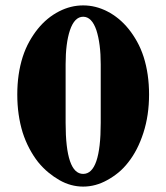

<svg xmlns="http://www.w3.org/2000/svg" viewBox="-20 -683 615 711"><path d="M288 8Q242 8 200 -16Q179 -28 159 -44.5Q139 -61 121 -83Q103 -106 88.5 -133.5Q74 -161 64 -192Q44 -257 44 -333Q44 -409 64 -472Q74 -503 88.5 -529Q103 -555 120 -576Q154 -618 199 -641Q242 -663 288 -663Q334 -663 377 -641Q422 -618 456 -576Q473 -555 487.5 -529Q502 -503 512 -472Q532 -409 532 -333Q532 -256 511 -191Q490 -126 455 -82Q438 -60 418.5 -44Q399 -28 377 -16Q334 8 288 8ZM288 -39Q353 -39 353 -228V-445Q353 -483 349 -514.5Q345 -546 337 -571Q320 -621 288 -621Q256 -621 239 -571Q223 -523 223 -445V-228Q223 -39 288 -39Z"/></svg>

Font: Shafarik
Style: Regular
Weight: 400
Version: Version 1.001; ttfautohint (v1.8.4.7-5d5b)